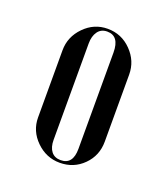

<svg xmlns="http://www.w3.org/2000/svg" viewBox="-72 -758 360 414"><g transform="rotate(20 108.5 -551.5)"><path d="M108 -705Q140 -705 162.5 -682Q185 -659 185 -628V-474Q185 -442 163 -420Q141 -398 109 -398Q78 -398 55 -420.5Q32 -443 32 -474V-628Q32 -659 54.5 -682Q77 -705 108 -705ZM109 -699Q95 -699 87.5 -688.5Q80 -678 80 -661V-440Q80 -423 87.5 -413.5Q95 -404 109 -404Q137 -404 137 -440V-661Q137 -699 109 -699Z"/></g></svg>

Font: Moniqa SemBd Narrow Display
Style: Regular
Weight: 600
Width: 4
Designer: Rajesh Rajput
Foundry: Rajesh Rajput
Version: Version 1.000